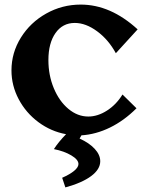

<svg xmlns="http://www.w3.org/2000/svg" viewBox="-20 -585 630 837"><path d="M335 5 327 19Q369 38 393 64Q417 90 417 118Q417 153 377.5 182.5Q338 212 265 232L251 190Q285 175 303.5 159.5Q322 144 322 130Q322 111 291 92.5Q260 74 215 65Q234 35 268 0Q202 -12 147.5 -52.5Q93 -93 61.5 -152.5Q30 -212 30 -278Q30 -355 71 -421Q112 -487 181.5 -526Q251 -565 332 -565Q462 -565 580 -457L485 -353Q453 -412 403.5 -448.5Q354 -485 306 -485Q253 -485 222 -441Q191 -397 191 -323Q191 -257 214.5 -200.5Q238 -144 278 -110.5Q318 -77 365 -77Q406 -77 446.5 -103Q487 -129 514 -173L575 -113Q521 -59 459.5 -29Q398 1 335 5Z"/></svg>

Font: Otomanopee
Style: Regular
Weight: 400
Designer: Das Ende der Wildnis
Foundry: Gutenberg Labo
Version: Version 3.000